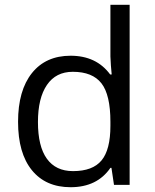

<svg xmlns="http://www.w3.org/2000/svg" viewBox="-20 -780 653 810"><path d="M450.2 -71.8H445.8Q389.6 9.8 277.8 9.8Q172.9 9.8 114.5 -62Q56.2 -133.8 56.2 -266.1Q56.2 -398.4 114.7 -471.7Q173.3 -544.9 277.8 -544.9Q386.7 -544.9 444.8 -465.8H451.2L447.8 -504.4L445.8 -542V-759.8H526.9V0H460.9ZM288.1 -58.1Q371.1 -58.1 408.4 -103.3Q445.8 -148.4 445.8 -249V-266.1Q445.8 -379.9 408 -428.5Q370.1 -477.1 287.1 -477.1Q215.8 -477.1 178 -421.6Q140.1 -366.2 140.1 -265.1Q140.1 -162.6 177.7 -110.4Q215.3 -58.1 288.1 -58.1Z"/></svg>

Font: f3_41340 
Style: Regular
Weight: 400
Foundry: Ascender Corporation
Version: Version 1.10